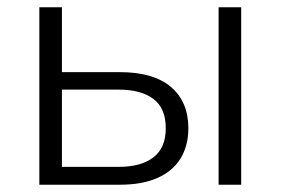

<svg xmlns="http://www.w3.org/2000/svg" viewBox="-20 -507 770 527"><path d="M88 0V-487H150V-309H309Q401 -309 449 -268.5Q497 -228 497 -155Q497 -107 475.5 -72Q454 -37 412 -18.5Q370 0 309 0ZM150 -49H306Q367 -49 401 -75Q435 -101 435 -155Q435 -210 401 -235.5Q367 -261 306 -261H150ZM580 0V-487H642V0Z"/></svg>

Font: Nunito Sans 11pt Light
Style: Regular
Weight: 300
Version: Version 3.101;gftools[0.9.27]